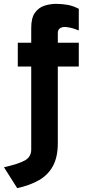

<svg xmlns="http://www.w3.org/2000/svg" viewBox="-34 -732 448 993"><path d="M55 241 -13.5 133Q64.5 115.5 96 97Q127.5 78.5 127.5 41.5V-388H58V-511H127.5V-588Q127.5 -639.5 146.8 -666.2Q166 -693 195.8 -702.5Q225.5 -712 256 -712Q287.5 -712 316 -706.8Q344.5 -701.5 373.5 -686.5V-574.5Q344 -586.5 326.2 -589.5Q308.5 -592.5 300.5 -592.5Q285.5 -592.5 275.2 -585Q265 -577.5 265 -560V-511H373.5V-388H265V8Q265 80 240 126.2Q215 172.5 168.2 199.5Q121.5 226.5 55 241Z"/></svg>

Font: Overpass ExtraBold
Style: Regular
Weight: 800
Designer: Delve Withrington, Dave Bailey, Thomas Jockin
Foundry: Delve Fonts LLC
Version: Version 4.000; ttfautohint (v1.8.3)